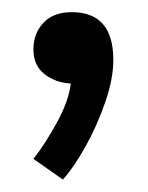

<svg xmlns="http://www.w3.org/2000/svg" viewBox="-20 -134 244 316"><path d="M83.5 161.5 35 127.5Q54 103.5 73.5 68Q93 32.5 96.5 3.5Q71 2 53 -12.2Q35 -26.5 35 -52.5Q35 -79 51.5 -96.5Q68 -114 98 -114Q166.5 -114 166.5 -35.5Q166.5 -4 153.2 34.2Q140 72.5 120.8 107Q101.5 141.5 83.5 161.5Z"/></svg>

Font: Junction Medium
Style: Regular
Weight: 500
Designer: Caroline Hadilaksono
Foundry: Caroline Hadilaksono, Tyler Finck, The League of Moveable Type
Version: Version 2.000; ttfautohint (v1.8.3)